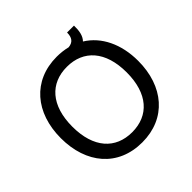

<svg xmlns="http://www.w3.org/2000/svg" viewBox="-198 -980 1179 1179"><g transform="rotate(-45 392.0 -390.0)"><path d="M572 -684C597 -709 603 -748 602 -792H542C542 -749 525 -725 485 -721C456 -728 425 -732 392 -732C184 -732 56 -580 56 -360C56 -140 182 12 392 12C600 12 728 -140 728 -360C728 -506 671 -623 572 -684ZM392 -76C248 -76 156 -176 156 -360C156 -544 248 -644 392 -644C536 -644 628 -544 628 -360C628 -176 536 -76 392 -76Z"/></g></svg>

Font: Kufam Arabic Latin Roman Normal
Style: Regular
Weight: 400
Designer: Wael Morcos & Artur Schmal
Version: Version 1.200;PS 001.200;hotconv 1.0.88;makeotf.lib2.5.64775